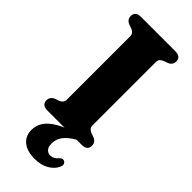

<svg xmlns="http://www.w3.org/2000/svg" viewBox="-294 -744 1015 1015"><g transform="rotate(45 214.0 -236.0)"><path d="M291.5 -28.5 305.5 -1Q264 23 244.2 48.8Q224.5 74.5 224.5 107.5Q224.5 133 235.8 145.2Q247 157.5 264.5 157.5Q277 157.5 287.8 151.8Q298.5 146 307.5 135Q314 128.5 320 125.5Q326 122.5 333.5 125Q341.5 127 346.5 136.5Q351.5 146 344 161.5Q332.5 189 299.8 208.8Q267 228.5 219 228.5Q161 228.5 129.8 202.5Q98.5 176.5 98.5 132Q98.5 97 118 68.8Q137.5 40.5 180 16.5Q222.5 -7.5 291.5 -28.5ZM310 -115.5Q310 -100 317.2 -92Q324.5 -84 337 -79.5L358.5 -72Q384.5 -61 384.5 -34.5Q384.5 -18.5 374.2 -9.2Q364 0 343 0H85.5Q64.5 0 54.2 -9.2Q44 -18.5 44 -34.5Q44 -61 70 -72L91.5 -79.5Q104 -84 111 -92Q118 -100 118 -115.5V-584.5Q118 -600 111 -608Q104 -616 91.5 -620.5L70 -628Q44 -639 44 -665.5Q44 -681.5 54.2 -690.8Q64.5 -700 85.5 -700H343Q364 -700 374.2 -690.8Q384.5 -681.5 384.5 -665.5Q384.5 -639 358.5 -628L337 -620.5Q324.5 -616 317.2 -608Q310 -600 310 -584.5Z"/></g></svg>

Font: Fraunces 28pt Soft Wonky
Style: Bold
Weight: 700
Version: Version 1.000;[b76b70a41]